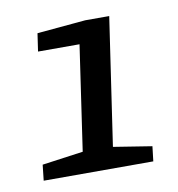

<svg xmlns="http://www.w3.org/2000/svg" viewBox="-50 -748 401 433"><g transform="rotate(-10 150.0 -531.0)"><path d="M21 -397 115 -410 150 -650H55L61 -691L172 -701H227L184 -409L272 -395L268 -361H17Z"/></g></svg>

Font: Faustina VF Beta
Style: Italic
Weight: 400
Italic angle: -8°
Designer: Alfonso Garcia
Foundry: Omnibus-Type
Version: Version 1.006